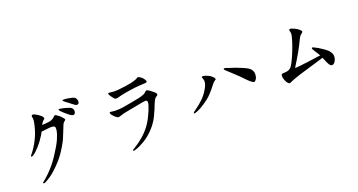

<svg xmlns="http://www.w3.org/2000/svg" viewBox="-46 -1435 4093 2196"><g transform="rotate(-20 2000.0 -337.0)"><path d="M416 -561Q434 -561 448.5 -562Q463 -563 487 -565.5Q511 -568 523.5 -572Q536 -576 547.5 -582Q559 -588 566 -595L582 -611Q588 -615 596 -615Q602 -615 615 -604L641 -586Q647 -580 662 -564.5Q677 -549 682 -541Q687 -533 686 -527Q685 -523 671 -512.5Q657 -502 649 -484.5Q641 -467 618.5 -408.5Q596 -350 583.5 -323Q571 -296 542 -246.5Q513 -197 480 -153Q447 -109 400.5 -62.5Q354 -16 322.5 8.5Q291 33 265.5 47.5Q240 62 230.5 67.5Q221 73 213 73.5Q205 74 202.5 71Q200 68 203 62Q205 59 213 53Q221 47 238 32.5Q255 18 284.5 -10.5Q314 -39 349 -80Q384 -121 419.5 -174.5Q455 -228 479 -269.5Q503 -311 516.5 -341Q530 -371 539.5 -399.5Q549 -428 552 -454Q555 -480 548.5 -489Q542 -498 528 -501Q514 -504 484 -502Q473 -500 429 -496L386 -492Q374 -471 362 -450Q350 -429 328 -399Q306 -369 281 -341Q256 -313 243 -301.5Q230 -290 219.5 -281Q209 -272 199.5 -267Q190 -262 183.5 -261Q177 -260 175.5 -263Q174 -266 176 -271Q177 -275 183 -282Q189 -289 200 -302.5Q211 -316 225.5 -338Q240 -360 256 -387.5Q272 -415 290.5 -456Q309 -497 321 -538.5Q333 -580 339 -612Q346 -645 344 -662L340 -691Q340 -701 343.5 -705Q347 -709 356 -709Q368 -709 387 -698.5Q406 -688 418 -680Q430 -672 445.5 -658.5Q461 -645 464 -634Q467 -623 465 -619Q463 -617 455.5 -611Q448 -605 439 -596Q432 -586 428 -578L416 -561ZM731 -580 697 -609Q688 -618 674.5 -630.5Q661 -643 656 -652.5Q651 -662 654 -664Q656 -666 665 -666Q674 -665 692.5 -661.5Q711 -658 719 -656Q727 -654 759 -644.5Q791 -635 801.5 -626Q812 -617 817 -603.5Q822 -590 820 -576Q818 -565 811 -555.5Q804 -546 794 -545Q786 -544 771 -551.5Q756 -559 731 -580ZM893 -650Q883 -641 873 -641Q863 -640 852.5 -646Q842 -652 822.5 -668Q803 -684 786.5 -696Q770 -708 756 -718.5Q742 -729 736.5 -735Q731 -741 731.5 -745.5Q732 -750 751.5 -750Q771 -750 800 -745Q829 -740 852.5 -734Q876 -728 886 -713Q896 -698 898 -683Q900 -661 893 -650Z M1680 -523Q1687 -521 1700 -513Q1713 -504 1721 -498L1752 -473Q1772 -456 1773.5 -446Q1775 -436 1771 -430Q1769 -428 1753.5 -418Q1738 -408 1728 -388.5Q1718 -369 1708 -346L1687 -292Q1669 -249 1650 -210.5Q1631 -172 1605 -136.5Q1579 -101 1549.5 -71.5Q1520 -42 1493 -20.5Q1466 1 1434 20Q1402 39 1380 49Q1358 59 1340 65.5Q1322 72 1314.5 74Q1307 76 1302 75.5Q1297 75 1295 72Q1293 70 1299 62Q1301 59 1308.5 55Q1316 51 1341.5 34.5Q1367 18 1384.5 5.5Q1402 -7 1433.5 -34Q1465 -61 1493 -92.5Q1521 -124 1542.5 -156Q1564 -188 1584 -228Q1604 -268 1615.5 -296.5Q1627 -325 1636 -353Q1645 -381 1643 -395Q1642 -406 1636.5 -411Q1631 -416 1619 -416Q1614 -416 1599 -414Q1584 -412 1552 -406L1359 -369Q1336 -365 1309 -355.5Q1282 -346 1270 -345.5Q1258 -345 1234 -365Q1228 -371 1214 -385.5Q1200 -400 1194 -412Q1188 -424 1190.5 -428Q1193 -432 1201 -434Q1208 -434 1228.5 -430.5Q1249 -427 1277 -428Q1311 -428 1342 -432Q1373 -436 1459 -452Q1545 -468 1563.5 -472.5Q1582 -477 1600.5 -482.5Q1619 -488 1631 -494.5Q1643 -501 1651.5 -510.5Q1660 -520 1665.5 -522.5Q1671 -525 1680 -523ZM1629 -700Q1635 -701 1648 -694Q1662 -687 1674 -676.5Q1686 -666 1696 -652Q1706 -638 1708.5 -628.5Q1711 -619 1709 -614Q1705 -608 1678 -606.5Q1651 -605 1625.5 -604Q1600 -603 1560.5 -598.5Q1521 -594 1474.5 -586.5Q1428 -579 1397 -572.5Q1366 -566 1346 -559.5Q1326 -553 1317 -555Q1303 -557 1296 -563.5Q1289 -570 1271 -595.5Q1253 -621 1250.5 -630Q1248 -639 1250 -642Q1252 -645 1263 -645Q1269 -645 1292.5 -642Q1316 -639 1328 -639Q1346 -639 1380 -642Q1414 -645 1467 -652.5Q1520 -660 1533 -663.5Q1546 -667 1574.5 -675Q1603 -683 1614 -691Q1625 -699 1629 -700Z M2333 -402Q2331 -418 2326.5 -429Q2322 -440 2321 -446Q2320 -452 2323 -455Q2326 -458 2336 -457Q2349 -455 2361 -452Q2373 -449 2391.5 -440.5Q2410 -432 2420 -425Q2430 -418 2442.5 -406Q2455 -394 2458.5 -385.5Q2462 -377 2461 -373Q2459 -369 2445.5 -361.5Q2432 -354 2410 -325.5Q2388 -297 2371 -276.5Q2354 -256 2333 -234Q2312 -212 2286 -191Q2260 -170 2233 -152.5Q2206 -135 2185 -123Q2164 -111 2148.5 -104.5Q2133 -98 2119 -93Q2105 -88 2098.5 -89.5Q2092 -91 2092 -95Q2092 -97 2101 -106Q2110 -115 2132.5 -130Q2155 -145 2178.5 -164.5Q2202 -184 2228.5 -210Q2255 -236 2274.5 -263.5Q2294 -291 2308.5 -317.5Q2323 -344 2328.5 -364.5Q2334 -385 2333 -402ZM2588 -455Q2592 -458 2602 -457Q2617 -455 2646 -443L2715 -421Q2748 -409 2798.5 -388Q2849 -367 2872 -347.5Q2895 -328 2902.5 -302.5Q2910 -277 2903 -244Q2899 -224 2887 -208.5Q2875 -193 2863 -193Q2854 -193 2828.5 -213.5Q2803 -234 2768.5 -271Q2734 -308 2693 -345.5Q2652 -383 2631 -403Q2610 -423 2600.5 -431Q2591 -439 2588.5 -445.5Q2586 -452 2588 -455Z M3359 -182Q3393 -185 3427.5 -188Q3462 -191 3519 -199L3678 -221Q3666 -240 3656 -256.5Q3646 -273 3635 -289.5Q3624 -306 3618.5 -317Q3613 -328 3616.5 -332Q3620 -336 3627 -336Q3635 -336 3650 -326L3687 -307Q3710 -293 3740.5 -272Q3771 -251 3787 -236Q3803 -221 3815.5 -196.5Q3828 -172 3824 -143Q3822 -127 3813.5 -108.5Q3805 -90 3793.5 -80Q3782 -70 3771 -69Q3760 -68 3748 -78Q3738 -86 3726.5 -109.5Q3715 -133 3709 -148L3693 -186Q3649 -173 3615.5 -162.5Q3582 -152 3499 -128Q3416 -104 3377 -91Q3338 -78 3305.5 -66Q3273 -54 3261 -47.5Q3249 -41 3242.5 -41Q3236 -41 3227 -49Q3209 -63 3196.5 -96Q3184 -129 3186 -152Q3187 -164 3191 -168Q3195 -172 3208 -174L3233 -175Q3263 -177 3280 -185Q3297 -193 3308.5 -205.5Q3320 -218 3341.5 -258.5Q3363 -299 3388.5 -362.5Q3414 -426 3428 -470Q3442 -514 3446 -534Q3451 -555 3451 -569Q3451 -585 3446.5 -597.5Q3442 -610 3444.5 -616.5Q3447 -623 3460 -624Q3465 -625 3479 -619L3503 -609Q3516 -604 3536.5 -591Q3557 -578 3568 -565Q3580 -553 3578 -544Q3576 -539 3564.5 -530Q3553 -521 3545 -512.5Q3537 -504 3525 -481L3493 -416Q3476 -382 3454 -342.5Q3432 -303 3403.5 -257Q3375 -211 3369 -201L3359 -182Z"/></g></svg>

Font: ChillKai
Style: Regular
Weight: 400
Designer: ChillType
Foundry: 寒蝉字型
Version: Version 2.000